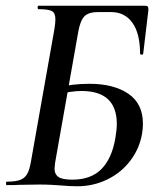

<svg xmlns="http://www.w3.org/2000/svg" viewBox="-20 -645 564 669"><path d="M190 1Q177 0 158 -1Q139 -2 118 -2L50 -1Q33 0 3 0Q1 0 1 -6Q1 -12 3 -12Q34 -12 50 -18Q66 -24 74.5 -38.5Q83 -53 88 -83L170 -546Q173 -566 173 -578Q173 -600 160.5 -606.5Q148 -613 114 -613Q111 -613 111 -619Q111 -625 114 -625H483Q491 -625 494 -623Q497 -621 497 -613Q497 -606 496 -601L479 -458Q478 -454 473 -454.5Q468 -455 468 -459Q468 -528 441.5 -565.5Q415 -603 366 -603H323Q289 -603 274.5 -588.5Q260 -574 253 -536L172 -78Q170 -62 170 -57Q170 -38 183.5 -28.5Q197 -19 232 -19Q297 -19 333.5 -56Q370 -93 382 -164Q387 -194 387 -213Q387 -328 264 -328Q230 -328 179 -316L178 -339Q228 -353 292 -353Q376 -353 427 -318.5Q478 -284 478 -214Q478 -197 475 -179Q466 -127 434 -85Q402 -43 353.5 -19.5Q305 4 249 4Q223 4 190 1Z"/></svg>

Font: Cormorant Garamond SemiBold
Style: Italic
Weight: 600
Italic angle: -10°
Designer: Christian Thalmann (Catharsis Fonts)
Foundry: Catharsis Fonts
Version: Version 4.000